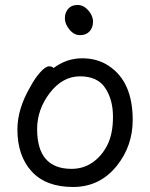

<svg xmlns="http://www.w3.org/2000/svg" viewBox="-20 -726 602 770"><path d="M267.1 -48.8Q314 -48.8 351.1 -74.5Q388.2 -100.1 410.6 -144.5Q433.1 -189 433.1 -257.8Q433.1 -326.2 402.1 -373Q371.1 -419.9 301 -419.9Q231 -419.9 179.9 -353.5Q128.9 -287.1 128.9 -208Q128.9 -48.8 267.1 -48.8ZM272.9 23.9Q164.1 23.9 106.9 -38.6Q49.8 -101.1 49.8 -207Q49.8 -289.1 101.1 -377Q121.1 -414.1 142.1 -437Q163.1 -460 176.8 -460Q189.9 -460 194.8 -453.1Q247.1 -492.2 309.1 -492.2Q371.1 -492.2 416 -461.9Q512.2 -398.9 512.2 -245.1Q512.2 -141.1 449.2 -62Q380.9 23.9 272.9 23.9ZM339.1 -600.1Q325.2 -585 301 -585Q276.9 -585 258.5 -607.4Q240.2 -629.9 240.2 -652.8Q240.2 -675.8 253.7 -690.9Q267.1 -706.1 291 -706.1Q314.9 -706.1 334 -684.6Q353 -663.1 353 -639.2Q353 -615.2 339.1 -600.1Z"/></svg>

Font: LXGW WenKai Screen
Style: Regular
Weight: 400
Designer: LXGW / Fontworks Inc.
Foundry: LXGW / Fontworks Inc.
Version: Version 1.510;January 18,2025